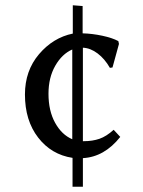

<svg xmlns="http://www.w3.org/2000/svg" viewBox="-20 -683 540 725"><path d="M254.9 -663.1 292 -660.2V-557.1Q328.1 -556.2 366.2 -548.1Q404.3 -540 426.8 -527.8L429.2 -517.1L404.8 -428.2L395 -426.8Q375.5 -460.9 348.6 -481.2Q321.8 -501.5 293 -502.9V-149.9H296.9Q329.1 -149.9 355.5 -158.9Q381.8 -168 409.2 -192.9L434.1 -166Q374 -90.3 293 -85.9V22H253.9V-86.9Q173.8 -99.1 124 -163.6Q74.2 -228 74.2 -326.2Q74.2 -416 127.4 -478.5Q180.7 -541 254.9 -556.2ZM252.9 -157.2V-496.1Q214.4 -479.5 188.7 -434.8Q163.1 -390.1 163.1 -329.1Q163.1 -264.6 188 -219.5Q212.9 -174.3 252.9 -157.2Z"/></svg>

Font: Linear Smooth Low Contrast
Style: Regular
Weight: 500
Designer: Philipp H. Poll, Flanker
Foundry: Philipp H. Poll, reworked by Flanker
Version: Version 1.010 | FøM Fix